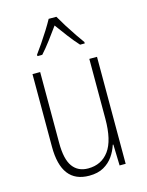

<svg xmlns="http://www.w3.org/2000/svg" viewBox="-117 -887 700 917"><g transform="rotate(-15 233.5 -428.0)"><path d="M391 -580V-51H361L358 -155H355Q346 -126 328 -100Q310 -74 281 -57.5Q252 -41 209 -41Q72 -41 72 -221V-580H110V-229Q110 -149 136.5 -112.5Q163 -76 213 -76Q279 -76 316 -126.5Q353 -177 353 -284V-580ZM253 -815Q266 -792 284.5 -762.5Q303 -733 321.5 -706Q340 -679 351 -664V-657H328Q305 -682 280 -715Q255 -748 234 -777Q214 -749 188.5 -715Q163 -681 141 -657H117V-664Q131 -683 149.5 -710Q168 -737 185.5 -765Q203 -793 215 -815Z"/></g></svg>

Font: Noto Sans Tamil UI Condensed ExtraLight
Style: Regular
Weight: 200
Width: 3
Designer: Jelle Bosma - Monotype Design Team
Foundry: Monotype Imaging Inc.
Version: Version 2.004; ttfautohint (v1.8.4.7-5d5b)